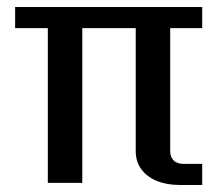

<svg xmlns="http://www.w3.org/2000/svg" viewBox="-20 -520 636 546"><path d="M116 0V-440H23V-500H555V-440H464Q464 -408 464 -365Q464 -322 464 -277Q464 -232 464 -191.5Q464 -151 464 -123.5Q464 -96 464 -90Q464 -74 473.5 -64Q483 -54 502 -54H555V6Q535 6 526.5 6Q518 6 511.5 6Q505 6 491 6Q454 6 426 -5.5Q398 -17 382 -38.5Q366 -60 366 -90V-440H214V0Z"/></svg>

Font: Wittgenstein Medium
Style: Regular
Weight: 500
Designer: Jörg Drees
Foundry: Jörg Drees
Version: Version 1.500